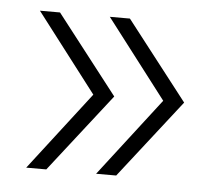

<svg xmlns="http://www.w3.org/2000/svg" viewBox="-37 -490 529 457"><g transform="rotate(5 227.5 -261.5)"><path d="M89 -74H41L185 -261L41 -449H89L235 -261ZM256 -74H208L352 -261L208 -449H256L402 -261Z"/></g></svg>

Font: MOST Montserrat Light
Style: Regular
Weight: 300
Designer: Julieta Ulanovsky
Foundry: Julieta Ulanovsky
Version: Version 8.000;March 11, 2024;FontCreator 15.0.0.2926 64-bit